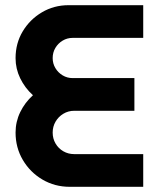

<svg xmlns="http://www.w3.org/2000/svg" viewBox="-20 -720 612 740"><path d="M249 0Q191 0 143.5 -28Q96 -56 68 -103.5Q40 -151 40 -209Q40 -251 58 -288Q76 -325 107 -353Q76 -381 58 -418Q40 -455 40 -496Q40 -553 67.5 -599Q95 -645 141.5 -672.5Q188 -700 244 -700H532V-574H260Q239 -574 221.5 -563.5Q204 -553 193.5 -535.5Q183 -518 183 -496Q183 -475 193.5 -457.5Q204 -440 221.5 -429.5Q239 -419 260 -419H498V-293H266Q243 -293 224 -281.5Q205 -270 194 -251Q183 -232 183 -209Q183 -186 194 -167Q205 -148 224 -137Q243 -126 266 -126H532V0Z"/></svg>

Font: MuseoModerno Thin SemiBold
Style: Regular
Weight: 600
Version: Version 1.003